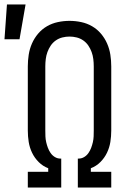

<svg xmlns="http://www.w3.org/2000/svg" viewBox="-60 -836 580 856"><path d="M64 0V-70H155V-86Q131 -95 112.5 -113.5Q94 -132 83 -155Q72 -178 68 -203Q64 -228 64 -254V-540Q64 -566 68 -592Q72 -618 82.5 -642Q93 -666 110 -686Q127 -706 149.5 -719Q172 -732 198 -737.5Q224 -743 250 -743Q276 -743 302 -737.5Q328 -732 350.5 -719Q373 -706 390 -686Q407 -666 417.5 -642Q428 -618 432 -592Q436 -566 436 -540V-254Q436 -228 432 -203Q428 -178 417 -155Q406 -132 387.5 -113.5Q369 -95 345 -86V-70H436V0H287V-129H291Q304 -129 315.5 -136Q327 -143 334.5 -154Q342 -165 346.5 -177Q351 -189 354 -202Q357 -215 357.5 -228Q358 -241 358 -254V-540Q358 -556 356 -572.5Q354 -589 348.5 -604Q343 -619 334 -632.5Q325 -646 311.5 -655.5Q298 -665 282 -669Q266 -673 250 -673Q234 -673 218 -669Q202 -665 188.5 -655.5Q175 -646 166 -632.5Q157 -619 151.5 -604Q146 -589 144 -572.5Q142 -556 142 -540V-254Q142 -241 142.5 -228Q143 -215 146 -202Q149 -189 153.5 -177Q158 -165 165.5 -154Q173 -143 184.5 -136Q196 -129 209 -129H213V0ZM-40 -661 -29 -816H54L27 -661Z"/></svg>

Font: Iosevka Fuck
Style: Regular
Weight: 400
Monospace: yes
Designer: Belleve Invis
Foundry: Belleve Invis
Version: Version 28.0.7; ttfautohint (v1.8.3)